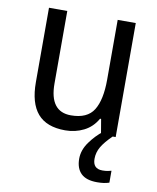

<svg xmlns="http://www.w3.org/2000/svg" viewBox="-85 -602 728 889"><g transform="rotate(10 279.5 -157.5)"><path d="M481 -536V0H412L400 -71H395Q372 -30 332 -10Q292 10 245 10Q157 10 115 -39Q73 -88 73 -186V-536H159V-195Q159 -63 259 -63Q336 -63 366 -111.5Q396 -160 396 -255V-536ZM402 116Q402 163 447 163Q462 163 472 161Q482 159 489 157V213Q477 217 463.5 219Q450 221 432 221Q381 221 356.5 197Q332 173 332 128Q332 87 359.5 49Q387 11 420 -14L467 0Q433 33 417.5 59.5Q402 86 402 116Z"/></g></svg>

Font: Noto Sans Gujarati SemiCondensed
Style: Regular
Weight: 400
Width: 4
Designer: Jelle Bosma - Monotype Design Team, Universal Thirst
Foundry: Monotype Imaging Inc.
Version: Version 2.106; ttfautohint (v1.8.4.7-5d5b)